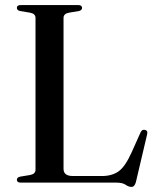

<svg xmlns="http://www.w3.org/2000/svg" viewBox="-20 -720 619 757"><path d="M291 -676.5 252 -670Q230.5 -666 230.5 -649.5V-54Q230.5 -26 267.5 -26H382Q422 -26 448 -44.8Q474 -63.5 499.5 -120.5L534 -197.5Q539.5 -210.5 551 -208Q564 -205.5 560 -190L516 -3Q511 17 498 17Q487.5 17 475.2 8.5Q463 0 438.5 0H62Q46.5 0 46.5 -11Q46.5 -20.5 59 -23.5L98.5 -30Q120 -34 120 -50.5V-649.5Q120 -666 98.5 -670L59 -676.5Q46.5 -679.5 46.5 -689Q46.5 -700 62 -700H288.5Q303.5 -700 303.5 -689Q303.5 -679.5 291 -676.5Z"/></svg>

Font: Fraunces 72pt
Style: Regular
Weight: 400
Version: Version 1.000;[0bf87f6ff]